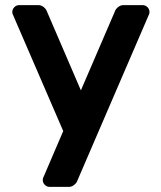

<svg xmlns="http://www.w3.org/2000/svg" viewBox="-20 -540 629 750"><path d="M29 -486Q28 -489 28 -493Q28 -504 36 -512Q44 -520 55 -520H130Q141 -520 150.5 -512.5Q160 -505 163 -496L296 -187L429 -496Q432 -505 441.5 -512.5Q451 -520 462 -520H537Q548 -520 556 -512Q564 -504 564 -493Q564 -489 563 -486L282 166Q279 175 269.5 182.5Q260 190 249 190H174Q163 190 155 182Q147 174 147 163Q147 159 148 156L227 -28Z"/></svg>

Font: Hezaedrus Medium
Style: Regular
Weight: 500
Designer: Hubert & Fischer
Foundry: Hubert & Fischer
Version: Version 1.10;September 3, 2019;FontCreator 11.5.0.2425 64-bi